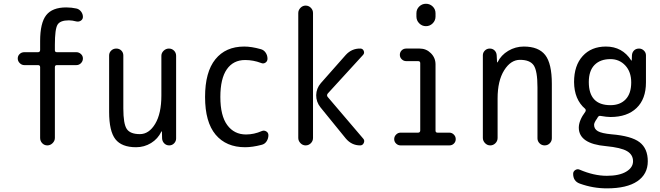

<svg xmlns="http://www.w3.org/2000/svg" viewBox="-20 -780 3540 1030"><path d="M110.4 -430.7Q96.7 -430.7 85.9 -441.4Q75.2 -452.1 75.2 -466.3Q75.2 -480.5 85.4 -490.2Q95.7 -500 110.4 -500H183.6Q194.3 -500 195.3 -510.7V-559.6Q195.3 -657.2 228 -698.7Q260.7 -740.2 335 -740.2Q363.3 -740.2 389.6 -734.4Q404.3 -731.4 414.6 -718.3Q424.8 -705.1 424.8 -689.5Q424.8 -676.8 414.1 -669.4Q403.3 -662.1 389.6 -665Q367.2 -670.9 349.6 -670.9Q302.7 -670.9 288.6 -647.5Q274.4 -624 274.4 -540V-510.7Q274.4 -500 285.2 -500H389.6Q403.3 -500 414.1 -490.2Q424.8 -480.5 424.8 -466.3Q424.8 -452.1 414.6 -441.4Q404.3 -430.7 389.6 -430.7H285.2Q274.4 -430.7 274.4 -419.9V-40Q274.4 -24.4 262.2 -12.2Q250 0 233.9 0Q217.8 0 206.5 -11.7Q195.3 -23.4 195.3 -40V-419.9Q195.3 -430.7 183.6 -430.7Z M710 9.8Q632.8 9.8 599.1 -33.2Q565.4 -76.2 565.4 -179.7V-482.4Q565.4 -498 576.7 -508.8Q587.9 -519.5 604 -519.5Q620.1 -519.5 630.9 -508.8Q641.6 -498 641.6 -482.4V-198.2Q641.6 -115.2 660.2 -87.9Q678.7 -60.5 730.5 -60.5Q779.3 -60.5 812.5 -115.7Q845.7 -170.9 845.7 -267.6V-480.5Q845.7 -496.1 857.9 -507.8Q870.1 -519.5 886.2 -519.5Q902.3 -519.5 913.6 -508.3Q924.8 -497.1 924.8 -480.5V-37.1Q924.8 -22.5 914.1 -11.2Q903.3 0 887.7 0Q872.1 0 861.3 -10.7Q850.6 -21.5 849.6 -37.1L848.6 -74.2Q848.6 -75.2 847.7 -75.2Q845.7 -75.2 845.7 -74.2Q827.1 -35.2 790.5 -12.7Q753.9 9.8 710 9.8Z M1294.9 9.8Q1193.4 9.8 1136.7 -57.6Q1080.1 -125 1080.1 -259.8Q1080.1 -393.6 1135.3 -461.9Q1190.4 -530.3 1290 -530.3Q1329.1 -530.3 1377.9 -516.6Q1394.5 -512.7 1404.8 -498Q1415 -483.4 1415 -464.8Q1415 -451.2 1403.8 -443.8Q1392.6 -436.5 1379.9 -442.4Q1338.9 -458 1294.9 -458Q1231.4 -458 1196.8 -408.2Q1162.1 -358.4 1162.1 -259.8Q1162.1 -159.2 1199.2 -108.9Q1236.3 -58.6 1299.8 -58.6Q1342.8 -58.6 1384.8 -77.1Q1396.5 -82 1408.2 -75.2Q1419.9 -68.4 1419.9 -54.7Q1419.9 -37.1 1410.2 -22Q1400.4 -6.8 1382.8 -2.9Q1334 9.8 1294.9 9.8Z M1835 -485.4Q1867.2 -520.5 1913.1 -519.5Q1925.8 -519.5 1931.2 -507.3Q1936.5 -495.1 1927.7 -485.4L1738.3 -278.3Q1731.4 -269.5 1737.3 -260.7L1928.7 -36.1Q1937.5 -26.4 1931.6 -13.2Q1925.8 0 1912.1 0Q1866.2 0 1835 -37.1L1699.2 -204.1Q1675.8 -233.4 1676.3 -269.5Q1676.8 -305.7 1701.2 -334ZM1580.1 -40V-710Q1580.1 -725.6 1591.8 -737.8Q1603.5 -750 1619.6 -750Q1635.7 -750 1647.5 -738.3Q1659.2 -726.6 1659.2 -710V-40Q1659.2 -23.4 1647.5 -11.7Q1635.7 0 1619.6 0Q1603.5 0 1591.8 -12.2Q1580.1 -24.4 1580.1 -40Z M2128.9 0Q2115.2 0 2105 -9.8Q2094.7 -19.5 2094.7 -33.7Q2094.7 -47.9 2105 -58.1Q2115.2 -68.4 2128.9 -68.4H2222.7Q2233.4 -68.4 2234.4 -79.1V-441.4Q2234.4 -452.1 2222.7 -452.1H2159.2Q2145.5 -452.1 2135.3 -461.9Q2125 -471.7 2125 -485.8Q2125 -500 2134.8 -509.8Q2144.5 -519.5 2159.2 -519.5H2231.4Q2266.6 -519.5 2291.5 -494.6Q2316.4 -469.7 2316.4 -434.6V-79.1Q2316.4 -68.4 2327.1 -68.4H2390.6Q2404.3 -68.4 2414.6 -58.1Q2424.8 -47.9 2424.8 -33.7Q2424.8 -19.5 2415 -9.8Q2405.3 0 2390.6 0ZM2213.9 -709Q2213.9 -730.5 2229 -745.1Q2244.1 -759.8 2265.1 -759.8Q2286.1 -759.8 2301.3 -745.1Q2316.4 -730.5 2316.4 -709V-691.4Q2316.4 -669.9 2301.3 -654.8Q2286.1 -639.6 2265.1 -639.6Q2244.1 -639.6 2229 -654.8Q2213.9 -669.9 2213.9 -691.4Z M2570.3 -40V-483.4Q2570.3 -498 2581.1 -508.8Q2591.8 -519.5 2607.4 -519.5Q2623 -519.5 2633.3 -509.3Q2643.6 -499 2644.5 -483.4L2646.5 -446.3Q2646.5 -445.3 2647.5 -445.3Q2649.4 -445.3 2649.4 -446.3Q2668 -484.4 2706.5 -507.3Q2745.1 -530.3 2790 -530.3Q2869.1 -530.3 2904.8 -484.9Q2940.4 -439.5 2940.4 -330.1V-38.1Q2940.4 -22.5 2929.2 -11.2Q2918 0 2901.9 0Q2885.7 0 2874.5 -11.2Q2863.3 -22.5 2863.3 -38.1V-311.5Q2863.3 -399.4 2843.3 -429.2Q2823.2 -459 2769.5 -459Q2719.7 -459 2684.6 -402.8Q2649.4 -346.7 2649.4 -252V-40Q2649.4 -23.4 2637.7 -11.7Q2626 0 2609.9 0Q2593.8 0 2582 -12.2Q2570.3 -24.4 2570.3 -40Z M3254.9 -462.9Q3200.2 -462.9 3169.4 -431.6Q3138.7 -400.4 3138.7 -339.8Q3138.7 -215.8 3254.9 -215.8Q3306.6 -215.8 3336.4 -247.1Q3366.2 -278.3 3366.2 -337.9Q3366.2 -394.5 3334.5 -428.7Q3302.7 -462.9 3254.9 -462.9ZM3235.4 163.1Q3301.8 163.1 3338.9 141.1Q3376 119.1 3376 85Q3376 49.8 3343.8 30.8Q3311.5 11.7 3230.5 3.9Q3085.9 -8.8 3085 -94.7Q3085 -133.8 3120.1 -180.7Q3125 -189.5 3119.1 -196.3Q3060.5 -246.1 3059.6 -339.8Q3059.6 -428.7 3106 -479.5Q3152.3 -530.3 3230.5 -530.3Q3318.4 -530.3 3366.2 -456.1Q3366.2 -455.1 3368.2 -455.1Q3369.1 -455.1 3369.1 -456.1L3370.1 -483.4Q3371.1 -499 3381.3 -509.3Q3391.6 -519.5 3408.2 -519.5Q3422.9 -519.5 3434.1 -508.8Q3445.3 -498 3445.3 -483.4V-337.9Q3445.3 -249 3395 -200.7Q3344.7 -152.3 3254.9 -152.3Q3235.4 -152.3 3201.2 -158.2Q3192.4 -160.2 3186.5 -150.4Q3185.5 -149.4 3184.6 -147Q3183.6 -144.5 3182.6 -143.6Q3167 -122.1 3167 -110.4Q3167 -87.9 3187.5 -76.2Q3208 -64.5 3259.8 -59.6Q3367.2 -50.8 3411.1 -17.1Q3455.1 16.6 3455.1 85Q3455.1 154.3 3398.9 192.4Q3342.8 230.5 3235.4 230.5Q3161.1 230.5 3090.8 205.1Q3054.7 192.4 3054.7 152.3Q3054.7 139.6 3065.9 132.3Q3077.1 125 3088.9 129.9Q3166 163.1 3235.4 163.1Z"/></svg>

Font: Rounded-X Mgen+ 2m regular
Style: Regular
Weight: 400
Designer: [Source Han Sans]
Ryoko NISHIZUKA  (kana & ideographs); Paul D. Hunt (Latin, Greek & Cyrillic); Wenlong ZHANG  (bopomofo
Version: Version 1.059.20150602